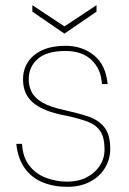

<svg xmlns="http://www.w3.org/2000/svg" viewBox="-20 -710 498 742"><path d="M240 12Q187 12 144.5 -5.5Q102 -23 75.5 -60Q49 -97 43 -154H65Q68 -103 93 -70.5Q118 -38 157.5 -23Q197 -8 240 -8Q282 -8 314.5 -24.5Q347 -41 365.5 -69.5Q384 -98 384 -132Q384 -178 368 -202.5Q352 -227 319.5 -239.5Q287 -252 235 -263Q191 -271 159.5 -283.5Q128 -296 108 -313Q88 -330 78.5 -352.5Q69 -375 69 -403Q69 -442 88.5 -471Q108 -500 144.5 -516.5Q181 -533 233 -533Q298 -533 343.5 -496Q389 -459 396 -385H374Q371 -442 334.5 -477.5Q298 -513 233 -513Q161 -513 126 -482.5Q91 -452 91 -403Q91 -378 102 -355Q113 -332 143.5 -314Q174 -296 231 -284Q281 -273 320.5 -260Q360 -247 383 -218.5Q406 -190 406 -135Q406 -95 386 -61.5Q366 -28 328.5 -8Q291 12 240 12ZM229 -580 105 -665V-690L229 -608L353 -690V-665Z"/></svg>

Font: DM Sans 10pt Thin
Style: Regular
Weight: 250
Version: Version 4.004;gftools[0.9.30]